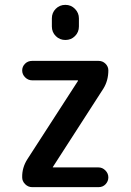

<svg xmlns="http://www.w3.org/2000/svg" viewBox="-20 -770 540 790"><path d="M92.8 -115.2 299.8 -435.5 300.8 -436.5V-438.5Q300.8 -439.5 298.8 -439.5H112.3Q95.7 -439.5 83.5 -451.7Q71.3 -463.9 71.3 -480Q71.3 -496.1 83 -507.8Q94.7 -519.5 112.3 -519.5H385.7Q402.3 -519.5 414.1 -507.8Q425.8 -496.1 425.8 -480.5Q425.8 -438.5 405.3 -405.3L198.2 -84L197.3 -83V-82Q197.3 -81.1 198.2 -81.1H385.7Q401.4 -81.1 413.6 -68.8Q425.8 -56.6 425.8 -40Q425.8 -24.4 414.6 -12.2Q403.3 0 385.7 0H112.3Q95.7 0 83.5 -12.2Q71.3 -24.4 71.3 -40Q70.3 -80.1 92.8 -115.2ZM193.4 -694.3Q193.4 -717.8 209.5 -733.9Q225.6 -750 249 -750Q272.5 -750 288.6 -733.4Q304.7 -716.8 304.7 -694.3V-661.1Q304.7 -637.7 288.6 -621.6Q272.5 -605.5 249 -605.5Q225.6 -605.5 209.5 -621.6Q193.4 -637.7 193.4 -661.1Z"/></svg>

Font: Rounded-X Mgen+ 1mn medium
Style: Regular
Weight: 500
Designer: [Source Han Sans]
Ryoko NISHIZUKA  (kana & ideographs); Paul D. Hunt (Latin, Greek & Cyrillic); Wenlong ZHANG  (bopomofo
Version: Version 1.059.20150602